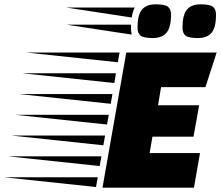

<svg xmlns="http://www.w3.org/2000/svg" viewBox="-270 -868 1022 888"><path d="M625 -236H435L422 -160H655L627 0H204L314 -625H732L680 -465H475L461 -381H651ZM174 -3 -250 -48H182ZM208 -196 -216 -241H216ZM225 -292 -199 -337H233ZM242 -388 -182 -433H250ZM259 -484 -165 -529H266ZM191 -100 -233 -145H199ZM275 -580 -148 -625H283ZM729 -800Q729 -741 708.5 -716.5Q688 -692 645.5 -692Q603 -692 588.5 -703Q574 -714 574 -740Q574 -799 594.5 -823.5Q615 -848 657.5 -848Q700 -848 714.5 -837Q729 -826 729 -800ZM521 -800Q521 -741 500 -716.5Q479 -692 437 -692Q395 -692 380.5 -703Q366 -714 366 -740Q366 -799 386.5 -823.5Q407 -848 449.5 -848Q492 -848 506.5 -837Q521 -826 521 -800ZM353 -833Q344 -816 339 -787L37 -833ZM336 -740Q336 -722 339 -708L37 -754H336Z"/></svg>

Font: Faster One
Style: Regular
Weight: 400
Designer: Eduardo Rodriguez Tunni
Foundry: Eduardo Rodriguez Tunni
Version: Version 1.002